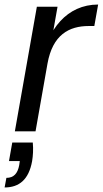

<svg xmlns="http://www.w3.org/2000/svg" viewBox="-39 -578 452 845"><path d="M15 49.2 0.5 131H48.1L45.6 148.6C38.8 185.3 21.8 204.8 -10.9 204.8L-18.7 247C46 247 87.8 211.6 102.3 131.5C106.3 107.4 108.1 79.3 105.3 49.2ZM169.9 -297.6C192.6 -425.1 264.8 -463.5 352 -463.5H376.1L392.9 -558C255.7 -558 169.7 -448.8 143.5 -302.5ZM26.4 0H117.4L214.2 -548.3H123.2Z"/></svg>

Font: Poppins Devanagari Thin
Style: Italic
Weight: 100
Italic angle: -10°
Designer: Ninad Kale (Devanagari), Jonny Pinhorn (Latin)
Foundry: Indian Type Foundry
Version: 4.005